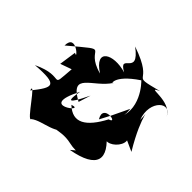

<svg xmlns="http://www.w3.org/2000/svg" viewBox="-157 -748 948 948"><g transform="rotate(45 316.5 -274.5)"><path d="M80 -262 139 -283C126 -127 149 -242 -4 -169C150 -181 140 -154 68 -64C50 -127 167 62 172 32C218 -5 321 6 339 -74C248 23 298 -41 392 -19C517 10 537 -105 414 5C576 -24 590 -96 476 -187C511 -80 671 -266 512 -259L636 -203C531 -377 555 -432 555 -345C515 -449 607 -525 637 -445C605 -527 443 -479 524 -515C342 -468 494 -511 281 -584C404 -492 240 -507 333 -455C232 -486 143 -437 253 -367C99 -407 224 -503 31 -341C32 -431 136 -328 93 -352ZM440 -262 409 -203C364 -278 500 -254 443 -237C389 -135 329 -94 262 -158C347 -186 140 -26 247 -234C225 -113 269 -200 297 -257L277 -193C140 -268 278 -294 333 -382C330 -361 300 -407 420 -487C402 -506 511 -414 482 -306C459 -298 490 -267 482 -350Z"/></g></svg>

Font: Asimov Silicon
Style: Regular
Weight: 400
Designer: Google
Version: Version 2.000980; 2014